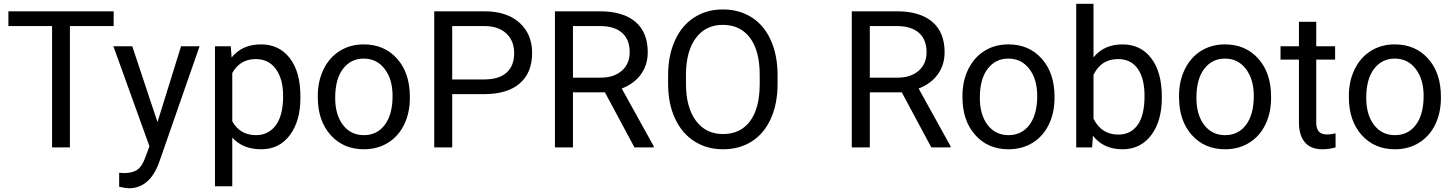

<svg xmlns="http://www.w3.org/2000/svg" viewBox="-20 -770 7592 1003"><path d="M573.7 -633.8H345.2V0H252V-633.8H23.9V-710.9H573.7Z M802.7 -132.3 925.8 -528.3H1022.5L810.1 81.5Q760.7 213.4 653.3 213.4L636.2 211.9L602.5 205.6V132.3L627 134.3Q672.9 134.3 698.5 115.7Q724.1 97.2 740.7 47.9L760.7 -5.9L572.3 -528.3H670.9Z M1549.3 -258.3Q1549.3 -137.7 1494.1 -64Q1439 9.8 1344.7 9.8Q1248.5 9.8 1193.4 -51.3V203.1H1103V-528.3H1185.5L1189.9 -469.7Q1245.1 -538.1 1343.3 -538.1Q1438.5 -538.1 1493.9 -466.3Q1549.3 -394.5 1549.3 -266.6ZM1459 -268.6Q1459 -357.9 1420.9 -409.7Q1382.8 -461.4 1316.4 -461.4Q1234.4 -461.4 1193.4 -388.7V-136.2Q1233.9 -64 1317.4 -64Q1382.3 -64 1420.7 -115.5Q1459 -167 1459 -268.6Z M1640.1 -269Q1640.1 -346.7 1670.7 -408.7Q1701.2 -470.7 1755.6 -504.4Q1810.1 -538.1 1879.9 -538.1Q1987.8 -538.1 2054.4 -463.4Q2121.1 -388.7 2121.1 -264.6V-258.3Q2121.1 -181.2 2091.6 -119.9Q2062 -58.6 2007.1 -24.4Q1952.1 9.8 1880.9 9.8Q1773.4 9.8 1706.8 -64.9Q1640.1 -139.6 1640.1 -262.7ZM1731 -258.3Q1731 -170.4 1771.7 -117.2Q1812.5 -64 1880.9 -64Q1949.7 -64 1990.2 -117.9Q2030.8 -171.9 2030.8 -269Q2030.8 -356 1989.5 -409.9Q1948.2 -463.9 1879.9 -463.9Q1813 -463.9 1772 -410.6Q1731 -357.4 1731 -258.3Z M2342.3 -278.3V0H2248.5V-710.9H2510.7Q2627.4 -710.9 2693.6 -651.4Q2759.8 -591.8 2759.8 -493.7Q2759.8 -390.1 2695.1 -334.2Q2630.4 -278.3 2509.8 -278.3ZM2342.3 -355H2510.7Q2585.9 -355 2626 -390.4Q2666 -425.8 2666 -492.7Q2666 -556.2 2626 -594.2Q2585.9 -632.3 2516.1 -633.8H2342.3Z M3140.1 -287.6H2973.1V0H2878.9V-710.9H3114.3Q3234.4 -710.9 3299.1 -656.2Q3363.8 -601.6 3363.8 -497.1Q3363.8 -430.7 3327.9 -381.3Q3292 -332 3228 -307.6L3395 -5.9V0H3294.4ZM2973.1 -364.3H3117.2Q3187 -364.3 3228.3 -400.4Q3269.5 -436.5 3269.5 -497.1Q3269.5 -563 3230.2 -598.1Q3190.9 -633.3 3116.7 -633.8H2973.1Z M4042 -332.5Q4042 -228 4006.8 -150.1Q3971.7 -72.3 3907.2 -31.2Q3842.8 9.8 3756.8 9.8Q3672.9 9.8 3607.9 -31.5Q3543 -72.8 3507.1 -149.2Q3471.2 -225.6 3470.2 -326.2V-377.4Q3470.2 -480 3505.9 -558.6Q3541.5 -637.2 3606.7 -679Q3671.9 -720.7 3755.9 -720.7Q3841.3 -720.7 3906.5 -679.4Q3971.7 -638.2 4006.8 -559.8Q4042 -481.4 4042 -377.4ZM3948.7 -378.4Q3948.7 -504.9 3897.9 -572.5Q3847.2 -640.1 3755.9 -640.1Q3667 -640.1 3616 -572.5Q3564.9 -504.9 3563.5 -384.8V-332.5Q3563.5 -210 3615 -139.9Q3666.5 -69.8 3756.8 -69.8Q3847.7 -69.8 3897.5 -136Q3947.3 -202.1 3948.7 -325.7Z M4690.9 -287.6H4523.9V0H4429.7V-710.9H4665Q4785.2 -710.9 4849.9 -656.2Q4914.6 -601.6 4914.6 -497.1Q4914.6 -430.7 4878.7 -381.3Q4842.8 -332 4778.8 -307.6L4945.8 -5.9V0H4845.2ZM4523.9 -364.3H4668Q4737.8 -364.3 4779.1 -400.4Q4820.3 -436.5 4820.3 -497.1Q4820.3 -563 4781 -598.1Q4741.7 -633.3 4667.5 -633.8H4523.9Z M5007.8 -269Q5007.8 -346.7 5038.3 -408.7Q5068.8 -470.7 5123.3 -504.4Q5177.7 -538.1 5247.6 -538.1Q5355.5 -538.1 5422.1 -463.4Q5488.8 -388.7 5488.8 -264.6V-258.3Q5488.8 -181.2 5459.2 -119.9Q5429.7 -58.6 5374.8 -24.4Q5319.8 9.8 5248.5 9.8Q5141.1 9.8 5074.5 -64.9Q5007.8 -139.6 5007.8 -262.7ZM5098.6 -258.3Q5098.6 -170.4 5139.4 -117.2Q5180.2 -64 5248.5 -64Q5317.4 -64 5357.9 -117.9Q5398.4 -171.9 5398.4 -269Q5398.4 -356 5357.2 -409.9Q5315.9 -463.9 5247.6 -463.9Q5180.7 -463.9 5139.6 -410.6Q5098.6 -357.4 5098.6 -258.3Z M6049.3 -258.3Q6049.3 -137.2 5993.7 -63.7Q5938 9.8 5844.2 9.8Q5744.1 9.8 5689.5 -61L5685.1 0H5602.1V-750H5692.4V-470.2Q5747.1 -538.1 5843.3 -538.1Q5939.5 -538.1 5994.4 -465.3Q6049.3 -392.6 6049.3 -266.1ZM5959 -268.6Q5959 -360.8 5923.3 -411.1Q5887.7 -461.4 5820.8 -461.4Q5731.4 -461.4 5692.4 -378.4V-149.9Q5733.9 -66.9 5821.8 -66.9Q5886.7 -66.9 5922.9 -117.2Q5959 -167.5 5959 -268.6Z M6139.2 -269Q6139.2 -346.7 6169.7 -408.7Q6200.2 -470.7 6254.6 -504.4Q6309.1 -538.1 6378.9 -538.1Q6486.8 -538.1 6553.5 -463.4Q6620.1 -388.7 6620.1 -264.6V-258.3Q6620.1 -181.2 6590.6 -119.9Q6561 -58.6 6506.1 -24.4Q6451.2 9.8 6379.9 9.8Q6272.5 9.8 6205.8 -64.9Q6139.2 -139.6 6139.2 -262.7ZM6230 -258.3Q6230 -170.4 6270.8 -117.2Q6311.5 -64 6379.9 -64Q6448.7 -64 6489.3 -117.9Q6529.8 -171.9 6529.8 -269Q6529.8 -356 6488.5 -409.9Q6447.3 -463.9 6378.9 -463.9Q6312 -463.9 6271 -410.6Q6230 -357.4 6230 -258.3Z M6856 -656.2V-528.3H6954.6V-458.5H6856V-130.9Q6856 -99.1 6869.1 -83.3Q6882.3 -67.4 6914.1 -67.4Q6929.7 -67.4 6957 -73.2V0Q6921.4 9.8 6887.7 9.8Q6827.1 9.8 6796.4 -26.9Q6765.6 -63.5 6765.6 -130.9V-458.5H6669.4V-528.3H6765.6V-656.2Z M7026.4 -269Q7026.4 -346.7 7056.9 -408.7Q7087.4 -470.7 7141.8 -504.4Q7196.3 -538.1 7266.1 -538.1Q7374 -538.1 7440.7 -463.4Q7507.3 -388.7 7507.3 -264.6V-258.3Q7507.3 -181.2 7477.8 -119.9Q7448.2 -58.6 7393.3 -24.4Q7338.4 9.8 7267.1 9.8Q7159.7 9.8 7093 -64.9Q7026.4 -139.6 7026.4 -262.7ZM7117.2 -258.3Q7117.2 -170.4 7158 -117.2Q7198.7 -64 7267.1 -64Q7335.9 -64 7376.5 -117.9Q7417 -171.9 7417 -269Q7417 -356 7375.7 -409.9Q7334.5 -463.9 7266.1 -463.9Q7199.2 -463.9 7158.2 -410.6Q7117.2 -357.4 7117.2 -258.3Z"/></svg>

Font: TypoPRO Roboto
Style: Regular
Weight: 400
Designer: Google
Version: Version 2.136; 2016